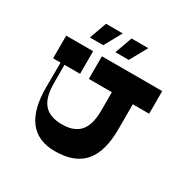

<svg xmlns="http://www.w3.org/2000/svg" viewBox="-194 -1086 1262 1271"><g transform="rotate(30 437.0 -450.0)"><path d="M387 -900H259L212 -768H314ZM582 -900H454L407 -768H509ZM804 -700H343V-527H519V-389C519 -261 478 -177 338 -177C198 -177 157 -261 157 -389V-527H276V-700H70V-527H127L126 -339C125 -119 209 0 386 0C596 0 679 -119 679 -339V-527H804Z"/></g></svg>

Font: Space Cowgirl Black
Style: Regular
Weight: 900
Designer: Valery Marier
Foundry: Valery Marier
Version: Version 1.000;hotconv 1.0.109;makeotfexe 2.5.65596